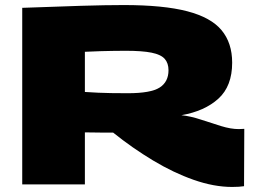

<svg xmlns="http://www.w3.org/2000/svg" viewBox="-20 -730 1019 760"><path d="M899 10Q827 10 747 -18Q667 -46 585.5 -95Q504 -144 428 -205Q419 -205 411 -205Q403 -205 395 -205Q376 -205 357 -205.5Q338 -206 316 -206V0H68V-699Q202 -704 300.5 -707Q399 -710 470 -710Q627 -710 721 -685.5Q815 -661 857 -610.5Q899 -560 899 -482Q899 -389 844.5 -339.5Q790 -290 698 -274Q735 -270 775.5 -256.5Q816 -243 855 -231Q894 -219 925 -219Q930 -219 936 -219.5Q942 -220 947 -220L946 7Q928 10 899 10ZM486 -361Q577 -361 612 -383.5Q647 -406 647 -452Q647 -480 632 -497Q617 -514 580 -521.5Q543 -529 477 -529Q446 -529 425 -528.5Q404 -528 380 -527.5Q356 -527 316 -525V-366Q345 -364 369 -363Q393 -362 420 -361.5Q447 -361 486 -361Z"/></svg>

Font: Georama Expanded Black
Style: Regular
Weight: 900
Width: 7
Designer: Jean-Baptiste Levee
Foundry: Production Type
Version: Version 1.000